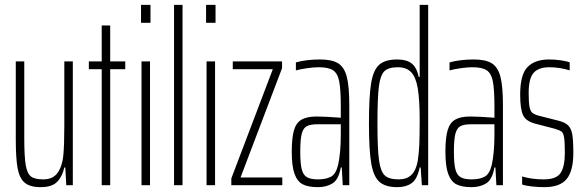

<svg xmlns="http://www.w3.org/2000/svg" viewBox="-20 -763 2409 791"><path d="M45 -190V-510H80V-195Q80 -118 86 -83Q92 -48 107.5 -36Q123 -24 158 -24Q199 -24 218 -52Q237 -80 241 -123.5Q245 -167 245 -246V-510H280V0H253L249 -73H245Q237 -36 215.5 -14Q194 8 148 8Q103 8 81.5 -10.5Q60 -29 52.5 -70Q45 -111 45 -190Z M399 0V-478H346V-510H399V-658H434V-510H496V-478H434V0Z M561 -669V-743H600V-669ZM563 0V-510H598V0Z M697 0V-743H732V0Z M829 -669V-743H868V-669ZM831 0V-510H866V0Z M933 0V-28L1104 -478H939V-510H1142V-482L971 -32H1143V0Z M1182 -138Q1182 -195 1191 -226Q1200 -257 1222 -270Q1244 -283 1284 -283Q1319 -283 1384 -278V-324Q1384 -394 1377.5 -427.5Q1371 -461 1352 -473.5Q1333 -486 1293 -486Q1273 -486 1245 -482Q1217 -478 1199 -473V-506Q1243 -518 1299 -518Q1347 -518 1372.5 -502.5Q1398 -487 1408.5 -447.5Q1419 -408 1419 -330V0H1392L1388 -73H1384Q1375 -23 1350 -7.5Q1325 8 1290 8Q1250 8 1227.5 -3.5Q1205 -15 1193.5 -46.5Q1182 -78 1182 -138ZM1373 -84Q1384 -133 1384 -210V-251H1288Q1258 -251 1243.5 -243Q1229 -235 1223 -211.5Q1217 -188 1217 -138Q1217 -90 1223 -66Q1229 -42 1244.5 -33Q1260 -24 1290 -24Q1323 -24 1343.5 -35Q1364 -46 1373 -84Z M1500 -255Q1500 -366 1509 -420.5Q1518 -475 1542.5 -496.5Q1567 -518 1617 -518Q1655 -518 1676 -501.5Q1697 -485 1705 -446H1709V-743H1744V0H1718L1713 -73H1709Q1699 -25 1676 -8.5Q1653 8 1617 8Q1568 8 1543.5 -13.5Q1519 -35 1509.5 -89.5Q1500 -144 1500 -255ZM1701 -100Q1706 -133 1707.5 -167.5Q1709 -202 1709 -269Q1709 -352 1701 -400Q1693 -446 1673.5 -466Q1654 -486 1619 -486Q1581 -486 1564 -470Q1547 -454 1541 -407Q1535 -360 1535 -255Q1535 -149 1541.5 -102.5Q1548 -56 1565.5 -40Q1583 -24 1623 -24Q1656 -24 1675 -42.5Q1694 -61 1701 -100Z M1815 -138Q1815 -195 1824 -226Q1833 -257 1855 -270Q1877 -283 1917 -283Q1952 -283 2017 -278V-324Q2017 -394 2010.5 -427.5Q2004 -461 1985 -473.5Q1966 -486 1926 -486Q1906 -486 1878 -482Q1850 -478 1832 -473V-506Q1876 -518 1932 -518Q1980 -518 2005.5 -502.5Q2031 -487 2041.5 -447.5Q2052 -408 2052 -330V0H2025L2021 -73H2017Q2008 -23 1983 -7.5Q1958 8 1923 8Q1883 8 1860.5 -3.5Q1838 -15 1826.5 -46.5Q1815 -78 1815 -138ZM2006 -84Q2017 -133 2017 -210V-251H1921Q1891 -251 1876.5 -243Q1862 -235 1856 -211.5Q1850 -188 1850 -138Q1850 -90 1856 -66Q1862 -42 1877.5 -33Q1893 -24 1923 -24Q1956 -24 1976.5 -35Q1997 -46 2006 -84Z M2131 -3V-36Q2171 -24 2220 -24Q2273 -24 2290 -51Q2307 -78 2307 -133Q2307 -178 2304 -196.5Q2301 -215 2293 -221Q2285 -227 2264 -233L2187 -253Q2147 -263 2135 -288.5Q2123 -314 2123 -373Q2123 -456 2153.5 -487Q2184 -518 2242 -518Q2266 -518 2290.5 -514.5Q2315 -511 2327 -506V-473Q2286 -486 2243 -486Q2199 -486 2178.5 -463Q2158 -440 2158 -380Q2158 -341 2161.5 -323Q2165 -305 2173.5 -298Q2182 -291 2201 -286L2276 -267Q2306 -260 2319.5 -247.5Q2333 -235 2337.5 -210Q2342 -185 2342 -133Q2342 -59 2314.5 -25.5Q2287 8 2223 8Q2196 8 2170 5Q2144 2 2131 -3Z"/></svg>

Font: Saira Ultra Condensed Thin
Style: Regular
Weight: 100
Width: 1
Designer: Hector Gatti with collaboration of the Omnibus-Type team
Foundry: Omnibus-Type
Version: Version 1.001; ttfautohint (v1.8)